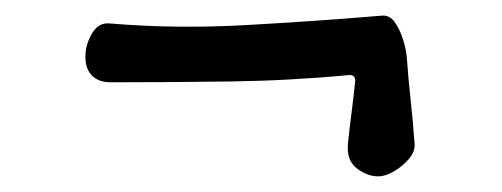

<svg xmlns="http://www.w3.org/2000/svg" viewBox="-20 -328 640 245"><path d="M462 -103Q449 -103 435.5 -113Q422 -123 424 -145Q426 -164 428.5 -183.5Q431 -203 433 -222Q435 -234 423 -232Q348 -225 272 -224Q196 -223 121 -223Q106 -223 97.5 -231.5Q89 -240 89 -255V-256Q89 -271 97.5 -285.5Q106 -300 121 -298Q205 -291 294 -296Q383 -301 467 -308Q477 -309 483.5 -300Q490 -291 494 -278.5Q498 -266 499 -256Q501 -228 504 -200.5Q507 -173 509 -145Q510 -135 502 -125.5Q494 -116 483 -109.5Q472 -103 463 -103Z"/></svg>

Font: Winky Sans
Style: Regular
Weight: 400
Designer: Simon Atzbach
Foundry: typofactur
Version: Version 1.205